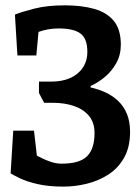

<svg xmlns="http://www.w3.org/2000/svg" viewBox="-20 -686 521 723"><path d="M219.1 16.7Q162.7 16.7 122.4 7.4Q82 -1.9 56.7 -13.9Q31.5 -26 20 -33.1L29.9 -194H108L118.8 -99.9Q122.8 -98.2 137.2 -90.7Q151.6 -83.2 171.8 -76.4Q192 -69.7 211.8 -69.7Q280.5 -69.7 308.2 -98Q336 -126.3 336 -185Q336 -223.6 316 -248.5Q295.9 -273.5 260.3 -286.2Q224.7 -299 177.2 -299H146.2L126.7 -336V-378.7H173.7Q213.5 -378.7 243.9 -391.9Q274.2 -405.2 291.5 -430.7Q308.9 -456.2 308.9 -491.3Q308.9 -540.6 283.1 -559.7Q257.3 -578.9 200.6 -578.9Q179.5 -578.9 160.5 -575.4Q141.5 -571.9 125 -565.8L116.8 -477.1H45.6L36.2 -631.1Q64 -642.1 111.2 -654Q158.3 -665.9 224.1 -665.9Q287.6 -665.9 335.1 -652.5Q382.6 -639 408.8 -607Q435 -575 435 -517.9Q435 -479 417.8 -448.2Q400.6 -417.4 374.7 -396Q348.9 -374.5 321.5 -362.5L320.9 -356.8Q350.5 -350.2 377.5 -337.9Q404.5 -325.5 425.4 -305.4Q446.3 -285.3 458.1 -256.7Q469.8 -228.1 469.8 -189.3Q469.8 -132.2 447.6 -92.6Q425.4 -53 388.6 -29.1Q351.8 -5.2 307.5 5.7Q263.3 16.7 219.1 16.7Z"/></svg>

Font: Faustina Light
Style: Regular
Weight: 300
Designer: Alfonso Garcia
Foundry: http://www.omnibus-type.com
Version: Version 1.200